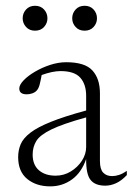

<svg xmlns="http://www.w3.org/2000/svg" viewBox="-20 -652 470 682"><path d="M354 7.5Q318 7.5 301.8 -12.8Q285.5 -33 286 -87Q269.5 -39 235.5 -14.5Q201.5 10 158.5 10Q109 10 76.8 -16.2Q44.5 -42.5 44.5 -94Q44.5 -118.5 53.5 -139.8Q62.5 -161 87.8 -180.5Q113 -200 160.8 -219.2Q208.5 -238.5 286 -259.5V-311.5Q286 -352.5 265.2 -376Q244.5 -399.5 195 -399.5Q166.5 -399.5 128 -385.5Q124.5 -366 120.8 -351.5Q117 -337 110 -330Q104 -323.5 94.2 -320.2Q84.5 -317 75 -317Q48.5 -317 48.5 -337.5Q48.5 -350.5 63.8 -366.5Q79 -382.5 104 -397.2Q129 -412 158.2 -421.5Q187.5 -431 215 -431Q281.5 -431 308.2 -401.8Q335 -372.5 335 -320.5V-79.5Q335 -51 346.5 -38.8Q358 -26.5 378.5 -26.5Q390.5 -26.5 403.2 -30.8Q416 -35 430.5 -45V-30Q411.5 -10 392.2 -1.2Q373 7.5 354 7.5ZM96 -103Q96 -66.5 118.2 -47.2Q140.5 -28 177.5 -28Q207 -28 231.5 -43Q256 -58 271 -81.2Q286 -104.5 286 -129.5V-235Q203 -212 162.5 -192.2Q122 -172.5 109 -151.2Q96 -130 96 -103ZM104.5 -543Q84.5 -543 72.5 -556.2Q60.5 -569.5 60.5 -587Q60.5 -605 72.5 -618.2Q84.5 -631.5 104.5 -631.5Q124.5 -631.5 136.5 -618.2Q148.5 -605 148.5 -587Q148.5 -569.5 136.5 -556.2Q124.5 -543 104.5 -543ZM280.5 -543Q260.5 -543 248.5 -556.2Q236.5 -569.5 236.5 -587Q236.5 -605 248.5 -618.2Q260.5 -631.5 280.5 -631.5Q300.5 -631.5 312.5 -618.2Q324.5 -605 324.5 -587Q324.5 -569.5 312.5 -556.2Q300.5 -543 280.5 -543Z"/></svg>

Font: Newsreader Text Light
Style: Regular
Weight: 300
Designer: Hugues Gentile
Foundry: Production Type
Version: Version 1.002